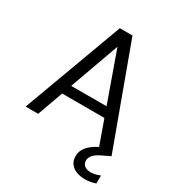

<svg xmlns="http://www.w3.org/2000/svg" viewBox="-209 -833 1082 1169"><g transform="rotate(30 332.5 -248.5)"><path d="M31 0 289 -700H378L635 0H545L333 -595L119 0ZM149 -180 173 -248H490L514 -180ZM563 203Q533 203 506 193.5Q479 184 462 163Q445 142 445 108Q445 84 456 62.5Q467 41 492.5 20Q518 -1 561 -20L614 -43L635 0L577 28Q542 45 527.5 63Q513 81 513 100Q513 123 529.5 136Q546 149 573 149Q587 149 604.5 145Q622 141 638 134V190Q622 196 602.5 199.5Q583 203 563 203Z"/></g></svg>

Font: DM Sans 11pt
Style: Regular
Weight: 400
Version: Version 4.004;gftools[0.9.30]